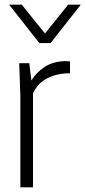

<svg xmlns="http://www.w3.org/2000/svg" viewBox="-20 -800 365 820"><path d="M121 0H67V-390L62 -530H105L114 -456Q135 -491 172 -515Q209 -539 264 -539Q268 -539 271.5 -538.5Q275 -538 279 -538V-487Q243 -487 216 -479Q189 -471 170.5 -459Q152 -447 140 -432Q128 -417 121 -402ZM196 -616H148L19 -780H73L172 -657L271 -780H325Z"/></svg>

Font: Tanohe Sans Light
Style: Regular
Weight: 300
Designer: Village Type and Design LLC & Cristiano Sobral
Foundry: Cooper Hewitt Smithsonian Design Museum
Version: Version 1.00;September 29, 2021;FontCreator 13.0.0.2655 64-b